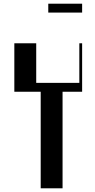

<svg xmlns="http://www.w3.org/2000/svg" viewBox="-20 -1018 514 1038"><path d="M200 -522H57.5V-784H175.8V-570H408.9V-784H424V-522H318.2V0H200ZM241 -998H424V-950H241Z"/></svg>

Font: Facade Sud
Style: Regular
Weight: 100
Designer: Éléonore Fines
Foundry: Velvetyne Type Foundry
Version: Version 1.001;Glyphs 3.2 (3202)